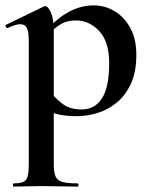

<svg xmlns="http://www.w3.org/2000/svg" viewBox="-25 -419 558 714"><path d="M26 275Q23 275 23 269Q23 263 26 263Q61 263 71.5 250Q82 237 82 194V-269Q82 -300 75 -314.5Q68 -329 50 -329Q42 -329 30 -325.5Q18 -322 4 -315Q0 -313 -3 -319Q-6 -325 -4 -326L138 -395Q140 -396 143 -396Q154 -396 164.5 -372Q175 -348 175 -303V194Q175 222 181.5 237Q188 252 207 257.5Q226 263 264 263Q267 263 267 269Q267 275 264 275Q236 275 201 274Q166 273 127 273Q99 273 72.5 274Q46 275 26 275ZM261 13Q222 13 194.5 7Q167 1 129 -12L164 -75Q186 -48 211.5 -30Q237 -12 280 -12Q327 -12 354 -53Q381 -94 381 -184Q381 -264 344 -303.5Q307 -343 257 -343Q220 -343 193 -324Q166 -305 140 -276L130 -288Q181 -347 227.5 -373Q274 -399 323 -399Q365 -399 401 -377.5Q437 -356 459.5 -315Q482 -274 482 -215Q482 -151 461.5 -107Q441 -63 408 -36.5Q375 -10 336.5 1.5Q298 13 261 13Z"/></svg>

Font: Cormorant Garamond Light
Style: Regular
Weight: 300
Designer: Christian Thalmann (Catharsis Fonts)
Foundry: Catharsis Fonts
Version: Version 4.001